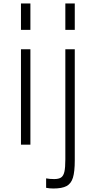

<svg xmlns="http://www.w3.org/2000/svg" viewBox="-20 -828 548 1099"><path d="M100 0ZM100 -808H154V-657H100ZM100 -546H154V0H100ZM354 -808H408V-657H354ZM244 247V193Q264 197 290 197Q316 197 329.5 188Q343 179 348.5 155.5Q354 132 354 84V-546H408V90Q408 155 397.5 189Q387 223 361 237Q335 251 285 251Q264 251 244 247Z"/></svg>

Font: Biryani UltraLight
Style: Regular
Weight: 250
Designer: Dan Reynolds and Mathieu Réguer
Foundry: Dan Reynolds and Mathieu Réguer
Version: Version 1.003; ttfautohint (v1.1) -l 5 -r 5 -G 72 -x 0 -D la